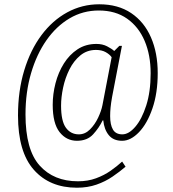

<svg xmlns="http://www.w3.org/2000/svg" viewBox="-20 -734 809 896"><path d="M339 142Q212 142 138 58.5Q64 -25 64 -195Q64 -310 93 -405.5Q122 -501 173.5 -570Q225 -639 294 -676.5Q363 -714 443 -714Q531 -714 592 -673Q653 -632 684.5 -559.5Q716 -487 716 -393Q716 -300 691.5 -228.5Q667 -157 628.5 -117Q590 -77 550 -77Q509 -77 487.5 -103.5Q466 -130 462 -172H459Q442 -137 414.5 -107Q387 -77 339 -77Q290 -77 258 -117.5Q226 -158 226 -245Q226 -295 239 -345.5Q252 -396 278 -437.5Q304 -479 342 -504Q380 -529 430 -529Q458 -529 479.5 -518Q501 -507 513 -496L537 -520H549L503 -281Q498 -253 496 -232Q494 -211 494 -192Q494 -152 507 -129.5Q520 -107 551 -107Q581 -107 611.5 -142.5Q642 -178 662.5 -242Q683 -306 683 -392Q683 -477 655 -543Q627 -609 573 -647Q519 -685 441 -685Q367 -685 305 -648.5Q243 -612 197 -546.5Q151 -481 125 -392.5Q99 -304 99 -200Q99 -35 165 38.5Q231 112 344 112Q390 112 428 98Q466 84 496 63Q526 42 550 20L566 44Q539 67 505.5 90Q472 113 430.5 127.5Q389 142 339 142ZM348 -107Q377 -107 400 -130Q423 -153 438 -185Q453 -217 458 -243L501 -467Q492 -480 473.5 -490.5Q455 -501 428 -501Q386 -501 355 -475.5Q324 -450 304 -410Q284 -370 274.5 -325Q265 -280 265 -241Q265 -169 287.5 -138Q310 -107 348 -107Z"/></svg>

Font: Noto Serif Sinhala Condensed ExtraLight
Style: Regular
Weight: 200
Width: 3
Designer: Jelle Bosma - Monotype Design Team
Foundry: Monotype Imaging Inc.
Version: Version 2.007; ttfautohint (v1.8.4.7-5d5b)